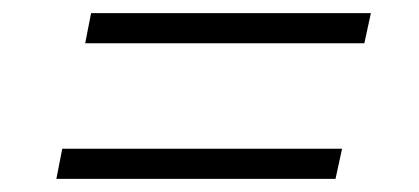

<svg xmlns="http://www.w3.org/2000/svg" viewBox="-20 -439 640 293"><path d="M110 -373 119 -419H546L536 -373ZM66 -166 75 -212H502L492 -166Z"/></svg>

Font: Geist Mono ExtraLight
Style: Italic
Weight: 200
Italic angle: -12°
Monospace: yes
Designer: Basement.studio, Andrés Briganti, Mateo Zaragoza
Foundry: Basement.studio, Vercel, Andrés Briganti, Guido Ferreyra, Mateo Zaragoza
Version: Version 1.500; ttfautohint (v1.8.4.7-5d5b)